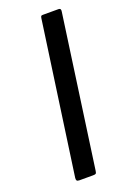

<svg xmlns="http://www.w3.org/2000/svg" viewBox="-144 -795 578 848"><g transform="rotate(-20 145.0 -371.0)"><path d="M247.5 -742Q260.2 -742 257.2 -726.6L157.3 -14.3Q156 -4.8 153.1 -2.4Q150.3 0 139.8 0H75.2Q65.8 0 63.3 -4.3Q60.8 -8.6 61.8 -16.5L162.7 -730.8Q163.9 -738.2 166 -740.1Q168 -742 173.9 -742Z"/></g></svg>

Font: Libre Franklin Thin
Style: Italic
Weight: 100
Italic angle: -8°
Designer: Pablo Impallari, Rodrigo Fuenzalida, Nhung Nguyen
Foundry: Impallari Type
Version: Version 3.000